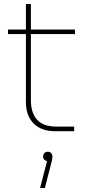

<svg xmlns="http://www.w3.org/2000/svg" viewBox="-20 -658 431 963"><path d="M255 0Q187 0 148.5 -39Q110 -78 110 -145V-638H135V-155Q135 -91 166.5 -57Q198 -23 262 -23H352V0ZM20 -487V-510H356V-487ZM181 285 216 150Q207 148 201.5 142Q196 136 196 127Q196 116 203 109.5Q210 103 220 103Q231 103 237 110.5Q243 118 243 127Q243 139 238 157L205 285Z"/></svg>

Font: MuseoModerno Thin
Style: Regular
Weight: 100
Designer: Pablo Cosgaya, Héctor Gatti, Marcela Romero, and the Authors of The MuseoModerno Project.
Foundry: Omnibus-Type Team
Version: Version 1.003